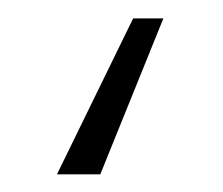

<svg xmlns="http://www.w3.org/2000/svg" viewBox="-20 1 248 214"><path d="M162.1 21.5 91.8 195.3H43.5L128.4 21.5Z"/></svg>

Font: Inter 28pt ExtraLight
Style: Regular
Weight: 250
Designer: Rasmus Andersson
Foundry: rsms
Version: Version 4.001;git-66647c0bb